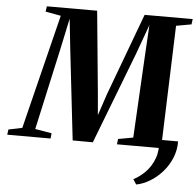

<svg xmlns="http://www.w3.org/2000/svg" viewBox="-107 -806 1111 1086"><g transform="rotate(5 449.0 -263.0)"><path d="M921 -46.5Q921.5 4.5 902.5 49.2Q883.5 94 852 129.2Q820.5 164.5 782.2 187.2Q744 210 706 217L687.5 188.5Q724.5 169.5 755.8 137.2Q787 105 804 59Q821 13 813.5 -46.5ZM-45 0 -41 -30 36.5 -46 198 -696.5 110.5 -712.5 115 -743H400.5L445.5 -275.5L456 -155L496.5 -276L670 -743H943L939 -712.5L852.5 -697L830 -46L915 -30L912 0H578L581.5 -30.5L666.5 -46L691.5 -505.5L702 -687.5L640 -517L441 0.5L326.5 0L268 -512L249.5 -684.5L212.5 -510.5L110 -46L204 -30L201 0Z"/></g></svg>

Font: Merriweather 96pt ExtraBold
Style: Italic
Weight: 800
Italic angle: -7.8°
Version: Version 2.101